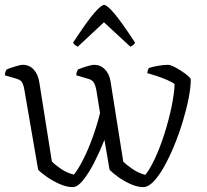

<svg xmlns="http://www.w3.org/2000/svg" viewBox="-23 -765 848 785"><path d="M274 0Q249 0 220 -13Q191 -26 167 -43Q143 -60 133 -71L77 -396Q75 -412 69 -425Q63 -438 45 -443L-3 -457Q-3 -466 -0.5 -472Q2 -478 4 -481Q18 -487 39.5 -493.5Q61 -500 71 -500Q97 -500 115 -480.5Q133 -461 138 -427L189 -105Q202 -91 226.5 -74.5Q251 -58 279 -51Q297 -73 317.5 -113.5Q338 -154 356 -204Q374 -254 386 -303L371 -396Q369 -410 362.5 -424Q356 -438 337 -443L289 -457Q289 -466 291.5 -472Q294 -478 296 -481Q310 -487 331 -493.5Q352 -500 362 -500Q388 -500 406 -481.5Q424 -463 429 -432L481 -104Q494 -91 518 -74.5Q542 -58 571 -50Q590 -73 610.5 -117Q631 -161 648.5 -215.5Q666 -270 677.5 -324Q689 -378 691 -421Q682 -429 659.5 -438.5Q637 -448 614 -455.5Q591 -463 579 -466Q580 -473 582 -479Q584 -485 586 -487Q600 -492 623.5 -496Q647 -500 664 -500Q673 -500 688 -492.5Q703 -485 719 -474.5Q735 -464 746 -454.5Q757 -445 757 -440Q757 -407 748 -362Q739 -317 724 -267.5Q709 -218 689.5 -170.5Q670 -123 648.5 -84.5Q627 -46 605 -23Q583 0 563 0Q538 0 509.5 -13Q481 -26 458 -43Q435 -60 425 -71L404 -193Q385 -145 362.5 -101Q340 -57 317 -28.5Q294 0 274 0ZM295 -574Q278 -583 276 -591Q333 -678 362 -711.5Q391 -745 403 -745Q414 -745 443 -711.5Q472 -678 529 -591Q527 -582 510 -574L402 -674Z"/></svg>

Font: Texturina 72pt ExtraLight
Style: Regular
Weight: 200
Designer: Guillermo Torres Carreño
Foundry: Omnibus-Type
Version: Version 1.002; ttfautohint (v1.8.3)